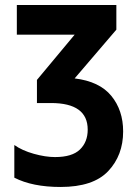

<svg xmlns="http://www.w3.org/2000/svg" viewBox="-20 -734 540 764"><path d="M470 -211Q470 -295 423 -352.5Q376 -410 277 -422L443 -616V-714H47V-596H277L127 -416V-324H183Q329 -324 329 -218Q329 -169 298 -139Q267 -109 199 -109Q161 -109 114.5 -122Q68 -135 37 -157V-27Q109 10 221 10Q351 10 410.5 -53Q470 -116 470 -211Z"/></svg>

Font: Noto Sans Mono UI Condensed
Style: Bold
Weight: 700
Width: 3
Designer: Monotype Design team
Foundry: Monotype Imaging Inc.
Version: 1.000